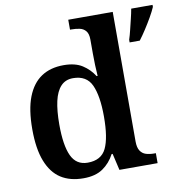

<svg xmlns="http://www.w3.org/2000/svg" viewBox="-84 -841 897 931"><g transform="rotate(-10 364.0 -375.0)"><path d="M253 10Q187 10 142 -19Q97 -48 73 -109.5Q49 -171 49 -267Q49 -364 73 -425.5Q97 -487 142 -517Q187 -547 252 -547Q309 -547 344 -524.5Q379 -502 401 -467H406Q404 -491 403 -521.5Q402 -552 402 -578V-647Q402 -675 390.5 -689Q379 -703 360.5 -707Q342 -711 321 -711H313V-760H532V-122Q532 -92 542.5 -76Q553 -60 570.5 -54.5Q588 -49 611 -49H619V0H431L412 -82H407Q385 -40 348.5 -15Q312 10 253 10ZM286 -61Q353 -61 377.5 -112Q402 -163 402 -268Q402 -369 377.5 -423Q353 -477 286 -477Q249 -477 226 -452.5Q203 -428 192.5 -381.5Q182 -335 182 -267Q182 -164 206 -112.5Q230 -61 286 -61ZM587 -613Q594 -634 600 -659.5Q606 -685 612.5 -711Q619 -737 623 -760H728V-750Q719 -729 703.5 -702Q688 -675 670.5 -648Q653 -621 637 -600H587Z"/></g></svg>

Font: Noto Serif Khmer SemiBold
Style: Regular
Weight: 600
Version: Version 2.003